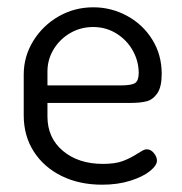

<svg xmlns="http://www.w3.org/2000/svg" viewBox="-20 -499 498 526"><path d="M423 -296.7Q423 -260.9 411 -243.4Q399 -226 381.7 -221.5Q364.5 -217 336 -217H110V-180Q110 -121.1 152.5 -85.5Q195 -50 262 -50Q296 -50 317 -58Q338 -66 358 -79Q364 -83 370.5 -86.5Q377 -90 382 -90Q393 -90 401.5 -79.7Q410 -69.3 410 -59Q410 -46 391 -30.5Q372 -15 337.5 -4Q302.9 7 260 7Q197 7 148.5 -17Q100 -41 72.5 -83.9Q45 -126.8 45 -183V-295Q45 -344.1 70.9 -386.5Q96.9 -428.9 140.4 -454Q184 -479 235.5 -479Q285 -479 328.2 -455.5Q371.5 -432 397.2 -390.5Q423 -349 423 -296.7ZM360 -298.9Q360 -331 344 -360Q328 -389 299.3 -407Q270.5 -425 235.3 -425Q201 -425 172.5 -408.5Q144 -392 127 -364Q110 -336 110 -303.3V-265H310Q340.4 -265 350.2 -271.6Q360 -278.2 360 -298.9Z"/></svg>

Font: Dosis
Style: Regular
Weight: 400
Designer: Edgar Tolentino, Pablo Impallari, Igino Marini
Foundry: Edgar Tolentino, Pablo Impallari, Igino Marini
Version: Version 1.007;Glyphs 3.1.1 (3134)